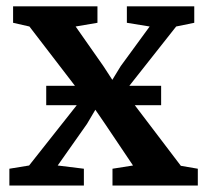

<svg xmlns="http://www.w3.org/2000/svg" viewBox="-20 -574 642 594"><path d="M70 -62 238 -274.5 71 -492 20.5 -503.5V-554.5H281.5V-503.5L214 -492L299.5 -370L327.5 -327L353.5 -369.5L443 -492L372.5 -503.5V-554.5H581V-503.5L525 -492L365.5 -290L539.5 -61L592 -52V0H328V-52L391.5 -62L305.5 -190L275 -234.5L249 -190.5L158.5 -62L239.5 -52V0H9V-52ZM478.5 -308.5V-248.5H123V-308.5Z"/></svg>

Font: Merriweather 20pt SemiBold
Style: Regular
Weight: 600
Version: Version 2.100